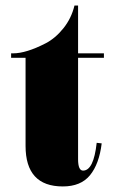

<svg xmlns="http://www.w3.org/2000/svg" viewBox="-20 -661 408 691"><path d="M279 -47Q317 -47 328 -147L346 -145Q337 -71 304 -30.5Q271 10 206 10Q72 10 72 -136V-453H20V-469H27Q74 -469 144 -505Q179 -523 208 -559Q237 -595 248 -641H261V-469H354V-453H261V-88Q261 -47 279 -47Z"/></svg>

Font: Elsie Swash Caps Black
Style: Regular
Weight: 900
Designer: Alejandro Inler
Foundry: Alejandro Inler
Version: 1.003